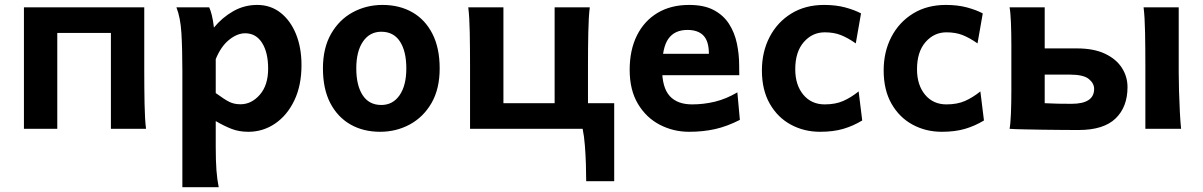

<svg xmlns="http://www.w3.org/2000/svg" viewBox="-20 -528 4932 787"><path d="M571.3 -498V-239.3Q571.3 -168 572.5 -103.3Q573.7 -38.6 578.6 0H434.6V-393.1H214.8V0H78.1V-498Z M876.5 239.3H727.5V-236.8Q727.5 -328.1 723.6 -392.3Q719.7 -456.5 703.1 -498H837.4Q842.8 -487.3 848.1 -466.3Q853.5 -445.3 856.9 -415Q890.6 -456.1 935.8 -481.9Q981 -507.8 1034.2 -507.8Q1088.9 -507.8 1129.6 -476.1Q1170.4 -444.3 1193.1 -388.7Q1215.8 -333 1215.8 -261.2Q1215.8 -177.7 1186.5 -116.5Q1157.2 -55.2 1107.7 -21.5Q1058.1 12.2 998 12.2Q959.5 12.2 929 0.2Q898.4 -11.7 864.3 -31.7V73.2Q864.3 131.8 867.2 169.9Q870.1 208 876.5 239.3ZM864.3 -285.6V-146.5Q901.9 -119.1 921.1 -109.9Q940.4 -100.6 965.8 -100.6Q1010.7 -100.6 1044.9 -139.6Q1079.1 -178.7 1079.1 -246.6Q1079.1 -313 1054.2 -352.3Q1029.3 -391.6 984.9 -391.6Q952.1 -391.6 918.7 -364.5Q885.3 -337.4 864.3 -285.6Z M1303.7 -247.6Q1303.7 -331.5 1337.2 -389.6Q1370.6 -447.8 1426.3 -477.8Q1481.9 -507.8 1547.9 -507.8Q1617.2 -507.8 1669.9 -477.8Q1722.7 -447.8 1752.4 -389.6Q1782.2 -331.5 1782.2 -247.6Q1782.2 -163.6 1748.8 -105.7Q1715.3 -47.9 1659.7 -17.8Q1604 12.2 1538.1 12.2Q1469.2 12.2 1416.5 -17.8Q1363.8 -47.9 1333.7 -105.7Q1303.7 -163.6 1303.7 -247.6ZM1440.4 -247.6Q1440.4 -177.7 1466.6 -137.7Q1492.7 -97.7 1543 -97.7Q1590.3 -97.7 1617.9 -137.7Q1645.5 -177.7 1645.5 -247.6Q1645.5 -317.9 1619.4 -357.9Q1593.3 -397.9 1543 -397.9Q1495.6 -397.9 1468 -357.9Q1440.4 -317.9 1440.4 -247.6Z M2368.2 0H1906.7V-258.8Q1906.7 -330.1 1905.5 -394.8Q1904.3 -459.5 1899.4 -498H2043.5V-105H2253.4V-498H2397.5Q2392.6 -459.5 2391.4 -394.8Q2390.1 -330.1 2390.1 -258.8V-105H2497.6V214.8H2382.8Q2382.8 183.6 2381.6 145.3Q2380.4 106.9 2377.4 68.6Q2374.5 30.3 2368.2 0Z M3010.3 -219.7H2635.3V-307.6H2885.7Q2885.7 -358.9 2863.5 -382.1Q2841.3 -405.3 2797.9 -405.3Q2745.1 -405.3 2719.5 -368.9Q2693.8 -332.5 2693.8 -246.6Q2693.8 -168.9 2725.1 -134.5Q2756.3 -100.1 2816.9 -100.1Q2864.7 -100.1 2910.9 -111.3Q2957 -122.6 3002.4 -149.4L3012.7 -36.6Q2960 -9.8 2910.9 1.2Q2861.8 12.2 2804.7 12.2Q2740.2 12.2 2684.6 -16.6Q2628.9 -45.4 2595 -102.1Q2561 -158.7 2561 -241.7Q2561 -322.8 2590.6 -382.3Q2620.1 -441.9 2674.8 -474.9Q2729.5 -507.8 2804.7 -507.8Q2866.2 -507.8 2906 -486.6Q2945.8 -465.3 2968.5 -429.7Q2991.2 -394 3000.5 -349.9Q3009.8 -305.7 3009.8 -259.8Q3009.8 -252.9 3010 -239.7Q3010.3 -226.6 3010.3 -219.7Z M3509.3 -473.1 3487.8 -350.1Q3455.1 -373 3426.5 -384.3Q3397.9 -395.5 3360.4 -395.5Q3309.6 -395.5 3274.7 -355.5Q3239.7 -315.4 3239.7 -244.1Q3239.7 -179.7 3272.7 -139.9Q3305.7 -100.1 3360.4 -100.1Q3404.3 -100.1 3436 -114Q3467.8 -127.9 3499.5 -153.3L3514.2 -34.2Q3477.1 -11.7 3436.5 0.2Q3396 12.2 3341.3 12.2Q3275.9 12.2 3221.7 -17.1Q3167.5 -46.4 3135.3 -102.8Q3103 -159.2 3103 -239.3Q3103 -315.4 3134.5 -376.2Q3166 -437 3223.4 -472.4Q3280.8 -507.8 3357.9 -507.8Q3406.2 -507.8 3444.3 -497.6Q3482.4 -487.3 3509.3 -473.1Z M4008.3 -473.1 3986.8 -350.1Q3954.1 -373 3925.5 -384.3Q3897 -395.5 3859.4 -395.5Q3808.6 -395.5 3773.7 -355.5Q3738.8 -315.4 3738.8 -244.1Q3738.8 -179.7 3771.7 -139.9Q3804.7 -100.1 3859.4 -100.1Q3903.3 -100.1 3935.1 -114Q3966.8 -127.9 3998.5 -153.3L4013.2 -34.2Q3976.1 -11.7 3935.5 0.2Q3895 12.2 3840.3 12.2Q3774.9 12.2 3720.7 -17.1Q3666.5 -46.4 3634.3 -102.8Q3602.1 -159.2 3602.1 -239.3Q3602.1 -315.4 3633.5 -376.2Q3665 -437 3722.4 -472.4Q3779.8 -507.8 3856.9 -507.8Q3905.3 -507.8 3943.4 -497.6Q3981.4 -487.3 4008.3 -473.1Z M4125.5 -156.2V-342.3Q4125.5 -392.6 4123.8 -435.1Q4122.1 -477.5 4118.2 -498H4262.2V-329.6H4394Q4463.9 -329.6 4509.8 -307.6Q4555.7 -285.6 4578.6 -249.8Q4601.6 -213.9 4601.6 -170.9Q4601.6 -89.4 4552.5 -42.2Q4503.4 4.9 4401.4 4.9Q4375.5 4.9 4335.9 4.6Q4296.4 4.4 4253.9 3.7Q4211.4 2.9 4174.8 2.2Q4138.2 1.5 4118.2 0Q4122.1 -20.5 4123.8 -63.2Q4125.5 -106 4125.5 -156.2ZM4262.2 -222.2V-105Q4287.1 -103.5 4315.4 -103Q4343.8 -102.5 4372.1 -102.5Q4464.8 -102.5 4464.8 -163.6Q4464.8 -186.5 4442.9 -204.3Q4420.9 -222.2 4364.7 -222.2ZM4667.5 -498H4811.5Q4811.5 -498 4811.5 -474.9Q4811.5 -451.7 4811.5 -416.3Q4811.5 -380.9 4811.5 -343Q4811.5 -305.2 4811.5 -274.7Q4811.5 -244.1 4811.5 -231.9Q4811.5 -200.7 4812.7 -156Q4814 -111.3 4816.2 -68.8Q4818.4 -26.4 4821.3 0H4674.8Q4674.8 0 4674.8 -26.6Q4674.8 -53.2 4674.8 -94Q4674.8 -134.8 4674.8 -179Q4674.8 -223.1 4674.8 -258.8Q4674.8 -330.1 4673.6 -394.8Q4672.4 -459.5 4667.5 -498Z"/></svg>

Font: Andika
Style: Bold
Weight: 700
Designer: Victor Gaultney, Annie Olsen, Julie Remington, Don Collingsworth, Eric Hays, Becca Hirsbrunner
Foundry: SIL International
Version: Version 6.101